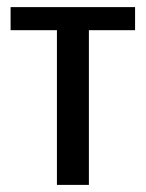

<svg xmlns="http://www.w3.org/2000/svg" viewBox="-20 -520 410 540"><path d="M9.8 -435.1V-500H359.9V-435.1H230V0H140.1V-435.1Z"/></svg>

Font: 
Style: .
Weight: 400
Designer: Jovanny Lemonad
Foundry: Jovanny Lemonad
Version: Version 1.002